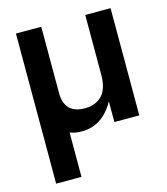

<svg xmlns="http://www.w3.org/2000/svg" viewBox="-106 -582 751 865"><g transform="rotate(-15 269.5 -150.0)"><path d="M48.8 200.2V-500H167V-191.9Q167 -94.2 262.2 -94.2Q313 -94.2 342.5 -124.8Q372.1 -155.3 372.1 -221.2V-500H490.2V0H374V-96.2Q318.8 2.9 222.2 2.9Q191.4 2.9 167 -6.8V200.2Z"/></g></svg>

Font: TASA Orbiter Display SemiBold
Style: Regular
Weight: 600
Designer: Weizhong Zhang
Version: Version 1.000;Glyphs 3.1.2 (3151)